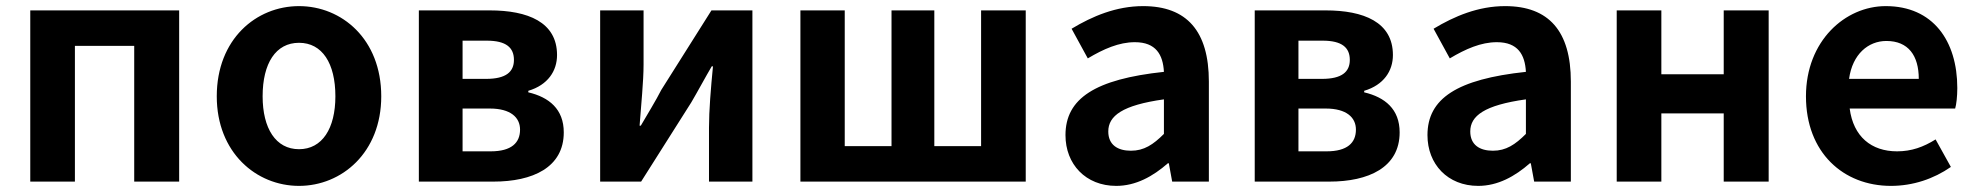

<svg xmlns="http://www.w3.org/2000/svg" viewBox="-20 -594 6464 628"><path d="M79 0H225V-444H419V0H566V-560H79Z M958 14C1098 14 1227 -95 1227 -279C1227 -466 1098 -574 958 -574C818 -574 689 -466 689 -279C689 -95 818 14 958 14ZM958 -106C882 -106 839 -174 839 -279C839 -387 882 -454 958 -454C1034 -454 1077 -387 1077 -279C1077 -174 1034 -106 958 -106Z M1350 0H1594C1722 0 1824 -46 1824 -161C1824 -237 1776 -276 1708 -292V-297C1772 -316 1802 -362 1802 -414C1802 -522 1706 -560 1582 -560H1350ZM1493 -336V-461H1572C1636 -461 1661 -438 1661 -398C1661 -359 1635 -336 1570 -336ZM1493 -99V-239H1582C1650 -239 1681 -210 1681 -170C1681 -127 1653 -99 1585 -99Z M1943 0H2077L2241 -259C2260 -291 2289 -345 2308 -377H2312C2305 -305 2299 -233 2299 -176V0H2441V-560H2307L2143 -300C2127 -268 2094 -214 2076 -183H2072C2077 -252 2085 -327 2085 -383V-560H1943Z M2598 0H3335V-560H3189V-116H3036V-560H2896V-116H2743V-560H2598Z M3631 14C3695 14 3751 -17 3800 -60H3803L3814 0H3934V-327C3934 -492 3862 -574 3719 -574C3631 -574 3553 -541 3485 -500L3538 -403C3590 -434 3640 -456 3692 -456C3761 -456 3784 -415 3787 -359C3562 -335 3465 -272 3465 -152C3465 -57 3531 14 3631 14ZM3679 -101C3636 -101 3605 -120 3605 -164C3605 -215 3651 -250 3787 -269V-156C3752 -121 3722 -101 3679 -101Z M4084 0H4328C4456 0 4558 -46 4558 -161C4558 -237 4510 -276 4442 -292V-297C4506 -316 4536 -362 4536 -414C4536 -522 4440 -560 4316 -560H4084ZM4227 -336V-461H4306C4370 -461 4395 -438 4395 -398C4395 -359 4369 -336 4304 -336ZM4227 -99V-239H4316C4384 -239 4415 -210 4415 -170C4415 -127 4387 -99 4319 -99Z M4815 14C4879 14 4935 -17 4984 -60H4987L4998 0H5118V-327C5118 -492 5046 -574 4903 -574C4815 -574 4737 -541 4669 -500L4722 -403C4774 -434 4824 -456 4876 -456C4945 -456 4968 -415 4971 -359C4746 -335 4649 -272 4649 -152C4649 -57 4715 14 4815 14ZM4863 -101C4820 -101 4789 -120 4789 -164C4789 -215 4835 -250 4971 -269V-156C4936 -121 4906 -101 4863 -101Z M5268 0H5414V-223H5618V0H5765V-560H5618V-351H5414V-560H5268Z M6165 14C6237 14 6305 -9 6361 -48L6311 -138C6271 -113 6232 -99 6185 -99C6101 -99 6042 -147 6030 -239H6375C6379 -252 6382 -279 6382 -306C6382 -461 6302 -574 6148 -574C6015 -574 5887 -460 5887 -279C5887 -95 6009 14 6165 14ZM6028 -336C6039 -417 6091 -460 6150 -460C6222 -460 6256 -412 6256 -336Z"/></svg>

Font: Spoqa Han Sans Neo Bold
Style: Bold
Weight: 700
Designer: [Spoqa Han Sans Neo] Dong-huui Kim  Younghwa Kang  Yujin Lee  [Noto Sans] Ryoko NISHIZUKA  (kana & ideographs); Paul D. 
Foundry: Spoqa (http://www.spoqa-han-sans.com)
Version: Version 1.000